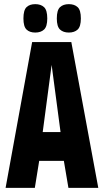

<svg xmlns="http://www.w3.org/2000/svg" viewBox="-20 -906 502 926"><path d="M7 0 135 -703H324L454 0H310L288 -130H169L148 0ZM186 -269H272L229 -593ZM312 -749Q285 -749 269.5 -763.5Q254 -778 254 -817Q254 -857 269.5 -871.5Q285 -886 312 -886Q339 -886 354.5 -871.5Q370 -857 370 -817Q370 -778 354.5 -763.5Q339 -749 312 -749ZM150 -749Q123 -749 108 -763.5Q93 -778 93 -817Q93 -857 108 -871.5Q123 -886 150 -886Q177 -886 192.5 -871.5Q208 -857 208 -817Q208 -778 192.5 -763.5Q177 -749 150 -749Z"/></svg>

Font: Georama Condensed
Style: Bold
Weight: 700
Width: 3
Designer: Jean-Baptiste Levee
Foundry: Production Type
Version: Version 1.000